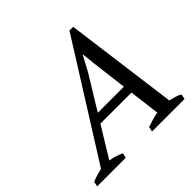

<svg xmlns="http://www.w3.org/2000/svg" viewBox="-214 -834 996 996"><g transform="rotate(-45 283.5 -336.5)"><path d="M171.9 -27.3 166 0H-43.9L-38.1 -27.3Q-19 -35.6 -1.2 -41Q16.6 -46.4 34.7 -50.3L426.3 -673.3H453.6L536.1 -50.3Q554.2 -46.4 571.5 -41.5Q588.9 -36.6 603 -27.3L597.2 0H358.9L364.7 -27.3Q385.7 -34.7 406.5 -40.5Q427.2 -46.4 447.3 -50.3L426.3 -218.3H198.2L95.7 -50.3Q115.7 -47.4 134.5 -41.5Q153.3 -35.6 171.9 -27.3ZM397 -453.1 388.2 -535.6H386.2L340.8 -451.2L228.5 -267.6H419.9Z"/></g></svg>

Font: PT Astra Serif
Style: Italic
Weight: 400
Italic angle: -16°
Designer: A.Korolkova, I. Chaeva
Foundry: ParaType Ltd
Version: Version 1.001